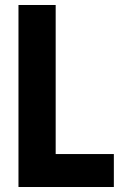

<svg xmlns="http://www.w3.org/2000/svg" viewBox="-20 -749 492 769"><path d="M54 0H436V-132H203V-729H54Z"/></svg>

Font: Mona Sans SemiCondensed
Style: Bold
Weight: 700
Width: 4
Designer: Deni Anggara
Foundry: GitHub
Version: Version 2.000